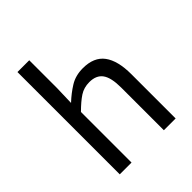

<svg xmlns="http://www.w3.org/2000/svg" viewBox="-200 -828 945 945"><g transform="rotate(-45 272.0 -356.0)"><path d="M82 0V-712H164V-518L161 -418Q196 -451 234 -474.5Q272 -498 323 -498Q400 -498 435.5 -450Q471 -402 471 -308V0H389V-297Q389 -366 367 -396.5Q345 -427 297 -427Q259 -427 230 -408Q201 -389 164 -352V0Z"/></g></svg>

Font: SourceSansPro
Style: Book
Weight: 400
Designer: Paul D. Hunt
Foundry: Adobe Systems Incorporated
Version: Version 2.021;PS 2.000;hotconv 1.0.86;makeotf.lib2.5.63406